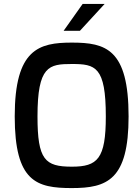

<svg xmlns="http://www.w3.org/2000/svg" viewBox="-20 -954 712 978"><path d="M171 -361C171 -618 229 -628 346 -628C466 -628 519 -615 519 -361C519 -145 477 -105 346 -105C209 -105 171 -140 171 -361ZM55 -361C55 -28 166 4 346 4C526 4 635 -38 635 -361C635 -704 519 -737 346 -737C178 -737 55 -704 55 -361ZM304 -797H387L513 -934H401Z"/></svg>

Font: Exo
Style: Demi Bold
Weight: 600
Designer: Natanael Gama
Version: Version 1.00